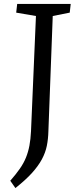

<svg xmlns="http://www.w3.org/2000/svg" viewBox="-20 -723 406 972"><path d="M162 -642 62 -659 67 -703H338L333 -659L247 -642L225 -59Q224 -19 217 15.5Q210 50 192 83.5Q174 117 142 152.5Q110 188 58 229L32 192Q61 159 80.5 131Q100 103 111.5 74.5Q123 46 129 14Q135 -18 137 -59Z"/></svg>

Font: Literata 18pt
Style: Italic
Weight: 400
Italic angle: -2°
Designer: Latin by Veronika Burian and Jose Scaglione. Greek by Irene Vlachou. Cyrillic by Vera Evstafieva
Foundry: TypeTogether
Version: Version 3.103;gftools[0.9.29]